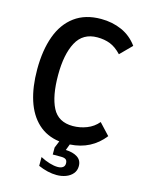

<svg xmlns="http://www.w3.org/2000/svg" viewBox="-136 -821 873 1116"><g transform="rotate(15 300.0 -263.0)"><path d="M204 183V130Q232 145 259.5 153.2Q287 161.5 309 161.5Q328 161.5 339.5 153.5Q351 145.5 351 129.5Q351 113 342.2 106Q333.5 99 313 99H263V57L280 15.5Q203 5.5 151 -42.8Q99 -91 73.2 -170.8Q47.5 -250.5 47.5 -356Q47.5 -471.5 78.5 -556.5Q109.5 -641.5 173 -688.2Q236.5 -735 331.5 -735Q399.5 -735 456.5 -709.8Q513.5 -684.5 551.5 -632L483.5 -563.5Q450 -599 415.5 -612.5Q381 -626 338 -626Q251.5 -626 212.5 -553.2Q173.5 -480.5 173.5 -356Q173.5 -229.5 209 -160.2Q244.5 -91 332 -91Q375 -91 415.5 -106.8Q456 -122.5 483.5 -155.5L547 -87.5Q471.5 9.5 343.5 17L329.5 54Q372.5 55 399.8 72.5Q427 90 427 125.5Q427 152 411.2 170.8Q395.5 189.5 370 199Q344.5 208.5 315 208.5Q262.5 208.5 204 183Z"/></g></svg>

Font: JuliaMono SemiBold
Style: Regular
Weight: 600
Monospace: yes
Designer: cormullion
Foundry: corm
Version: Version 0.055; ttfautohint (v1.8.4)